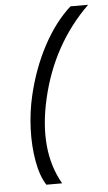

<svg xmlns="http://www.w3.org/2000/svg" viewBox="-55 -765 475 842"><g transform="rotate(-5 183.0 -344.0)"><path d="M114.7 40.5Q88.4 0.5 76.4 -66.9Q64.5 -134.3 67.4 -208.7Q70.3 -283.2 86.4 -352.5Q113.8 -470.7 166.3 -569.1Q218.8 -667.5 288.1 -729.5H365.7Q202.1 -569.8 148.4 -335.4Q96.7 -110.4 184.1 40.5Z"/></g></svg>

Font: HK Grotesk Medium Legacy Italic
Style: Regular
Weight: 500
Italic angle: -13°
Designer: Alfredo Marco Pradil
Foundry: Hanken Design Co.
Version: Version 2.022;PS 002.022;hotconv 1.0.88;makeotf.lib2.5.64775